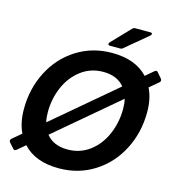

<svg xmlns="http://www.w3.org/2000/svg" viewBox="-137 -1081 1113 1212"><g transform="rotate(15 419.5 -475.5)"><path d="M835 -699Q839 -694 839 -688Q839 -682 833 -676L774 -626Q806 -561 806 -473Q806 -339 748.5 -227.5Q691 -116 588.5 -51Q486 14 357 14Q203 14 123 -74L71 -30Q64 -25 60 -25Q54 -25 49 -31L19 -65Q15 -70 15 -76Q15 -82 21 -88L80 -138Q49 -204 49 -291Q49 -424 106 -535.5Q163 -647 265.5 -712Q368 -777 497 -777Q650 -777 731 -690L784 -735Q791 -740 795 -740Q801 -740 806 -733ZM207 -246 612 -589Q565 -647 474 -647Q392 -647 329.5 -600Q267 -553 233.5 -476Q200 -399 200 -311Q200 -274 207 -246ZM647 -518 241 -174Q288 -115 380 -115Q462 -115 524.5 -162Q587 -209 620.5 -287Q654 -365 654 -453Q654 -490 647 -518ZM471 -817Q465 -817 461.5 -819.5Q458 -822 458 -826Q458 -830 463 -837L578 -957Q585 -965 597 -965H694Q707 -965 707 -957Q707 -951 700 -945L556 -825Q549 -817 537 -817Z"/></g></svg>

Font: Open Sauce Two
Style: Bold Italic
Weight: 700
Italic angle: -10°
Designer: Alfredo Marco Pradil
Foundry: Creative Sauce Fz LLC
Version: Version 1.477